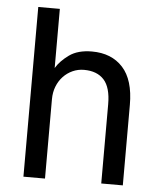

<svg xmlns="http://www.w3.org/2000/svg" viewBox="-51 -745 657 789"><g transform="rotate(5 277.5 -350.0)"><path d="M75 -700H164V-456Q182 -486 217.5 -511.5Q253 -537 311 -537Q392 -537 438.5 -486Q485 -435 485 -332V0H396V-327Q396 -396 367.5 -427.5Q339 -459 285 -459Q260 -459 238 -449Q216 -439 199.5 -421.5Q183 -404 173.5 -380Q164 -356 164 -327V0H75Z"/></g></svg>

Font: Golos UI VF
Style: Regular
Weight: 400
Designer: A.Korolkova, Vitaly Kuzmin
Foundry: ParaType Ltd
Version: Version 2.000